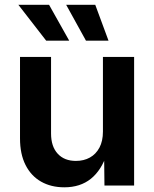

<svg xmlns="http://www.w3.org/2000/svg" viewBox="-20 -779 647 806"><path d="M250 7.3Q194.3 7.3 152.3 -16.6Q110.4 -40.5 87.2 -86.4Q64 -132.3 64 -197.8V-540H194.3V-218.8Q194.3 -164.1 222.2 -133.8Q250 -103.5 298.8 -103.5Q332 -103.5 357.4 -117.7Q382.8 -131.8 397.5 -159.4Q412.1 -187 412.1 -226.6V-540H543V0H418.5L417 -134.8H429.2Q406.2 -64.5 361.6 -28.6Q316.9 7.3 250 7.3ZM340.8 -608.4 257.8 -758.8H379.9L435.5 -608.4ZM173.8 -608.4 57.1 -758.8H186L270.5 -608.4Z"/></svg>

Font: V-Inter
Style: SemiBold-600
Weight: 600
Designer: Rasmus Andersson
Foundry: rsms
Version: Version 4.000;git-4146feb